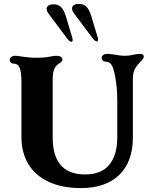

<svg xmlns="http://www.w3.org/2000/svg" viewBox="-20 -954 799 984"><path d="M90 -250V-528Q90 -586 80 -608Q71 -628 50 -628H48Q40 -628 35 -634Q30 -640 30 -648Q30 -656 37.5 -662Q45 -668 60 -668Q69 -668 93 -664Q107 -662 126.5 -660Q146 -658 169 -658Q209 -658 237 -664Q257 -668 270 -668Q284 -668 292 -662.5Q300 -657 300 -648Q300 -643 296.5 -639Q293 -635 288 -632Q278 -626 270 -618Q250 -598 250 -548V-250Q250 -155 291.5 -107.5Q333 -60 415 -60Q500 -60 540.5 -110Q581 -160 581 -250V-438Q581 -502 571 -558Q562 -607 551 -622.5Q540 -638 521 -638Q512 -638 506.5 -643.5Q501 -649 501 -658Q501 -666 508.5 -672Q516 -678 531 -678Q541 -678 567 -674Q597 -668 620 -668Q642 -668 666 -674Q686 -678 696 -678Q717 -678 717 -663Q717 -653 699 -637L691 -628Q675 -611 668 -593.5Q661 -576 661 -548V-250Q661 -125 591 -57.5Q521 10 395 10Q299 10 230 -22Q161 -54 125.5 -113Q90 -172 90 -250ZM351 -759 317 -872Q307 -904 292.5 -918Q278 -932 254 -932Q228 -932 221 -917.5Q214 -903 231 -881L324 -757Q336 -740 347 -740Q351 -740 352 -745Q353 -750 351 -759ZM481 -761 447 -874Q437 -906 422.5 -920Q408 -934 384 -934Q358 -934 351 -919.5Q344 -905 361 -883L454 -759Q466 -742 477 -742Q481 -742 482 -747Q483 -752 481 -761Z"/></svg>

Font: Raigarh
Style: Regular
Weight: 400
Designer: jaikishan Patel
Foundry: MagicType
Version: Version 1.000;FEAKit 1.0